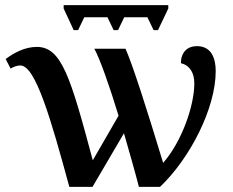

<svg xmlns="http://www.w3.org/2000/svg" viewBox="-20 -725 906 745"><path d="M266 -608H283L307 -658H397L421 -608H438L462 -658H552L576 -608H593L633 -692V-705H227V-692ZM249 0H339L461 -208C482 -135 503 -62 519 0H601C717 -110 817 -305 817 -449C817 -496 802 -546 744 -546C708 -546 682 -523 682 -480C717 -471 734 -442 734 -401C734 -316 686 -176 613 -93C550 -301 495 -473 467 -536H346C368 -496 405 -391 440 -276L340 -103C254 -425 219 -543 123 -543C75 -543 33 -519 2 -496L21 -459C33 -466 46 -471 59 -471C118 -471 178 -261 249 0Z"/></svg>

Font: Noto Serif SemiBold
Style: Regular
Weight: 600
Designer: Monotype Design Team
Foundry: Monotype Imaging Inc.
Version: Version 2.013